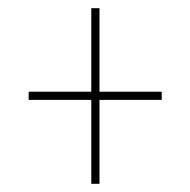

<svg xmlns="http://www.w3.org/2000/svg" viewBox="-20 -592 465 469"><path d="M203 -143V-348H50V-368H203V-572H223V-368H375V-348H223V-143Z"/></svg>

Font: Noto Serif Display ExtraCondensed Thin
Style: Regular
Weight: 100
Width: 2
Designer: Monotype Design Team
Foundry: Monotype Imaging Inc.
Version: Version 2.009